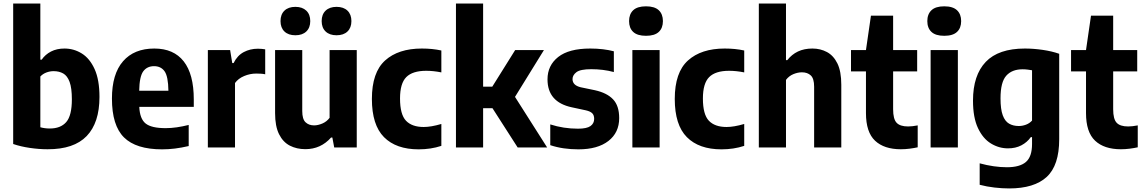

<svg xmlns="http://www.w3.org/2000/svg" viewBox="-20 -828 6422 1078"><path d="M247 10Q199 10 147.8 2.5Q96.5 -5 54 -19.5V-808H206.5V-493H214Q234 -522 266.5 -538.8Q299 -555.5 342 -555.5Q394.5 -555.5 439.2 -527.8Q484 -500 511.2 -440Q538.5 -380 538.5 -283.5Q538.5 -139 466.8 -64.2Q395 10.5 247 10ZM259.5 -106.5Q320.5 -106.5 352 -142.8Q383.5 -179 383.5 -270.5Q383.5 -333.5 370.8 -368Q358 -402.5 335 -415.5Q312 -428.5 281 -428.5Q260.5 -428.5 240.5 -421Q220.5 -413.5 206.5 -398.5V-113.5Q231.5 -106.5 259.5 -106.5Z M890 10.5Q744 10.5 676.2 -56.5Q608.5 -123.5 608.5 -274.5Q608.5 -412.5 670.8 -484Q733 -555.5 846.5 -555.5Q955 -555.5 1011.5 -483.5Q1068 -411.5 1068 -270V-228H762Q765 -160.5 797.8 -134.5Q830.5 -108.5 910 -108.5Q940 -108.5 972.8 -113.2Q1005.5 -118 1039.5 -126.5V-8Q998.5 1.5 962.5 6Q926.5 10.5 890 10.5ZM845 -456.5Q806 -456.5 784.5 -427.8Q763 -399 761.5 -318.5H925.5Q924.5 -399 904 -427.8Q883.5 -456.5 845 -456.5Z M1147 0V-547H1272L1284 -474H1291.5Q1312.5 -516.5 1348.5 -535.5Q1384.5 -554.5 1428 -554.5Q1439 -554.5 1449.8 -553.5Q1460.5 -552.5 1469 -551V-411Q1457 -413.5 1443.8 -414.2Q1430.5 -415 1418.5 -415Q1384 -415 1351 -401.2Q1318 -387.5 1299.5 -362V0Z M1694.5 9.5Q1646 9.5 1607.5 -10.2Q1569 -30 1546.8 -74.5Q1524.5 -119 1524.5 -193V-547H1677V-204.5Q1677 -159 1695.5 -141.5Q1714 -124 1743.5 -124Q1765 -124 1789.8 -134.5Q1814.5 -145 1830.5 -166.5V-547H1983V0H1856.5L1846 -56H1839Q1781 9.5 1694.5 9.5ZM1869.5 -630Q1830.5 -630 1808.2 -651.2Q1786 -672.5 1786 -709.5Q1786 -747 1808.2 -768.2Q1830.5 -789.5 1869.5 -789.5Q1909 -789.5 1931 -768.2Q1953 -747 1953 -709.5Q1953 -672.5 1931 -651.2Q1909 -630 1869.5 -630ZM1638.5 -630Q1599 -630 1577 -651.2Q1555 -672.5 1555 -709.5Q1555 -747 1577 -768.2Q1599 -789.5 1638.5 -789.5Q1677.5 -789.5 1699.8 -768.2Q1722 -747 1722 -709.5Q1722 -672.5 1699.8 -651.2Q1677.5 -630 1638.5 -630Z M2330.5 10.5Q2204 10.5 2136 -58Q2068 -126.5 2068 -272.5Q2068 -421.5 2142.2 -488.5Q2216.5 -555.5 2348.5 -555.5Q2408 -555.5 2458 -544.5V-421.5Q2413.5 -430.5 2373 -430.5Q2296.5 -430.5 2261.2 -395.2Q2226 -360 2226 -275Q2226 -185.5 2259.5 -150.2Q2293 -115 2359 -115Q2400.5 -115 2458 -132V-9Q2399 10.5 2330.5 10.5Z M2540 0V-808H2692.5V-341.5H2744L2872.5 -547H3034L2871.5 -284L3052 0H2886.5L2745 -220.5H2692.5V0Z M3227.5 10.5Q3185 10.5 3145.2 4.8Q3105.5 -1 3069.5 -13V-129.5Q3144 -105.5 3225 -105.5Q3274.5 -105.5 3295.2 -120.2Q3316 -135 3316 -160.5Q3316 -181.5 3305 -192.2Q3294 -203 3269.5 -208.5L3190.5 -225.5Q3054 -254.5 3054 -382.5Q3054 -460.5 3114 -508Q3174 -555.5 3294 -555.5Q3331 -555.5 3364.8 -551.5Q3398.5 -547.5 3426.5 -540V-423.5Q3367 -439.5 3300 -439.5Q3238.5 -439.5 3216.5 -422.8Q3194.5 -406 3194.5 -384Q3194.5 -349 3240.5 -338L3320 -321.5Q3388 -306.5 3422.2 -270.2Q3456.5 -234 3456.5 -165Q3456.5 -83.5 3396 -36.5Q3335.5 10.5 3227.5 10.5Z M3530.5 0V-547H3683.5V0ZM3607 -627Q3558.5 -627 3535.2 -648.8Q3512 -670.5 3512 -709.5Q3512 -748.5 3535.2 -770.5Q3558.5 -792.5 3607 -792.5Q3655.5 -792.5 3678.8 -770.5Q3702 -748.5 3702 -709.5Q3702 -670.5 3678.8 -648.8Q3655.5 -627 3607 -627Z M4031 10.5Q3904.5 10.5 3836.5 -58Q3768.5 -126.5 3768.5 -272.5Q3768.5 -421.5 3842.8 -488.5Q3917 -555.5 4049 -555.5Q4108.5 -555.5 4158.5 -544.5V-421.5Q4114 -430.5 4073.5 -430.5Q3997 -430.5 3961.8 -395.2Q3926.5 -360 3926.5 -275Q3926.5 -185.5 3960 -150.2Q3993.5 -115 4059.5 -115Q4101 -115 4158.5 -132V-9Q4099.5 10.5 4031 10.5Z M4240.5 0V-808H4393V-490.5H4400.5Q4425 -522 4460 -538.8Q4495 -555.5 4541.5 -555.5Q4586 -555.5 4623 -535.8Q4660 -516 4681.8 -471.5Q4703.5 -427 4703.5 -352V0H4551V-341Q4551 -387 4532.2 -404.5Q4513.5 -422 4482.5 -422Q4459.5 -422 4434.5 -411.8Q4409.5 -401.5 4393 -379.5V0Z M5038 10Q4944 10 4893 -38Q4842 -86 4842 -193V-427H4758V-547H4842L4870 -740H4994.5V-547H5129.5V-427H4994.5V-214.5Q4994.5 -159.5 5014 -138.8Q5033.5 -118 5078.5 -118Q5091 -118 5103.8 -119.5Q5116.5 -121 5132.5 -124V-1Q5112.5 3.5 5087.2 6.8Q5062 10 5038 10Z M5205 0V-547H5358V0ZM5281.5 -627Q5233 -627 5209.8 -648.8Q5186.5 -670.5 5186.5 -709.5Q5186.5 -748.5 5209.8 -770.5Q5233 -792.5 5281.5 -792.5Q5330 -792.5 5353.2 -770.5Q5376.5 -748.5 5376.5 -709.5Q5376.5 -670.5 5353.2 -648.8Q5330 -627 5281.5 -627Z M5646 230Q5607.5 230 5563.8 225Q5520 220 5480.5 209.5V89Q5520.5 100 5559.2 105.5Q5598 111 5633.5 111Q5705.5 111 5740 81.5Q5774.5 52 5774.5 -19.5V-58H5767.5Q5747 -29 5714.5 -12Q5682 5 5639.5 5Q5588.5 5 5543.5 -22.5Q5498.5 -50 5470.8 -109Q5443 -168 5443 -263Q5443 -405.5 5514.5 -480.5Q5586 -555.5 5734.5 -555.5Q5782.5 -555.5 5834.2 -548Q5886 -540.5 5927 -526V-46.5Q5927 100.5 5857 165.2Q5787 230 5646 230ZM5700 -120.5Q5720.5 -120.5 5740.5 -128Q5760.5 -135.5 5774.5 -151V-433.5Q5764 -435.5 5749.8 -437.2Q5735.5 -439 5721.5 -439Q5662 -439 5629.8 -403Q5597.5 -367 5597.5 -276Q5597.5 -214.5 5610 -180.8Q5622.5 -147 5645.5 -133.8Q5668.5 -120.5 5700 -120.5Z M6273.5 10Q6179.5 10 6128.5 -38Q6077.5 -86 6077.5 -193V-427H5993.5V-547H6077.5L6105.5 -740H6230V-547H6365V-427H6230V-214.5Q6230 -159.5 6249.5 -138.8Q6269 -118 6314 -118Q6326.5 -118 6339.2 -119.5Q6352 -121 6368 -124V-1Q6348 3.5 6322.8 6.8Q6297.5 10 6273.5 10Z"/></svg>

Font: Encode Sans SmCnd
Style: Bold
Weight: 700
Width: 4
Designer: Multiple Designers
Foundry: Impallari Type
Version: Version 3.002; ttfautohint (v1.8.3) -l 8 -r 50 -G 200 -x 14 